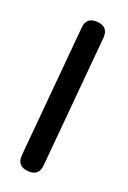

<svg xmlns="http://www.w3.org/2000/svg" viewBox="-45 -73 129 193"><path d="M37 -45Q42 -56 53 -51Q64 -46 59 -35Q44 -3 29 29Q14 61 -1 93Q-6 104 -17 99Q-28 94 -23 83Q-8 51 7 19Q22 -13 37 -45Q37 -45 37 -45Q37 -45 37 -45Z"/></svg>

Font: FRB American Cursive Light
Style: Italic
Weight: 300
Italic angle: -25°
Version: Version 2.0;Modular Font Editor K font №1